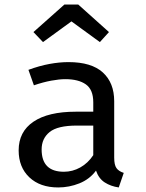

<svg xmlns="http://www.w3.org/2000/svg" viewBox="-20 -812 640 844"><path d="M482 -119Q482 -87 492 -73Q502 -59 524 -52L502 12Q467 7 440.5 -10Q414 -27 402 -62Q374 -24 329 -6Q284 12 236 12Q156 12 109 -32.5Q62 -77 62 -151Q62 -233 127 -277Q192 -321 313 -321H390V-362Q390 -418 357.5 -441Q325 -464 267 -464Q241 -464 205.5 -457.5Q170 -451 129 -437L105 -505Q154 -523 198 -531Q242 -539 281 -539Q382 -539 432 -493.5Q482 -448 482 -367ZM261 -57Q299 -57 333 -76Q367 -95 390 -130V-260H318Q233 -260 198 -231.5Q163 -203 163 -155Q163 -57 261 -57ZM169 -627 127 -671 263 -792H324L459 -671L419 -627L294 -718Z"/></svg>

Font: Wlorlttqgufhjawjgtejqphaquk
Style: Regular
Weight: 400
Monospace: yes
Designer: Carrois Corporate & Edenspiekermann
Foundry: Carrois Corporate GbR & Edenspiekermann AG
Version: Version 2.001